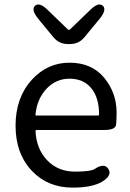

<svg xmlns="http://www.w3.org/2000/svg" viewBox="-20 -843 594 876"><path d="M311 13Q199 13 127 -62Q51 -141 51 -269.5Q51 -398 126 -480Q197 -557 297.5 -557Q398 -557 455 -488.5Q512 -420 512 -329Q512 -302 510 -276Q508 -250 457 -250H147Q142 -250 142 -245Q146 -163 195.5 -111.5Q245 -60 322 -60Q394 -60 412 -72Q455 -101 474 -73Q493 -44 449 -16Q404 13 311 13ZM142 -321Q141 -316 146 -316H427Q432 -316 432 -321Q432 -397 396.5 -440.5Q361 -484 297 -484Q237 -484 194 -440Q149 -393 142 -321ZM290 -642Q249 -642 223 -674L153 -759Q121 -799 140 -817Q160 -834 196 -799L281 -717Q292 -706 294.5 -706Q297 -706 308 -717L393 -799Q429 -834 449 -817Q468 -799 436 -759L366 -674Q340 -642 299 -642Z"/></svg>

Font: Resource Han Rounded KR
Style: Regular
Weight: 400
Designer: Cyano Hao (round all glyphs); Ryoko NISHIZUKA 西塚涼子 (kana, bopomofo & ideographs); Paul D. Hunt (Latin, Greek & Cyrillic)
Foundry: Cyano Hao
Version: 0.990